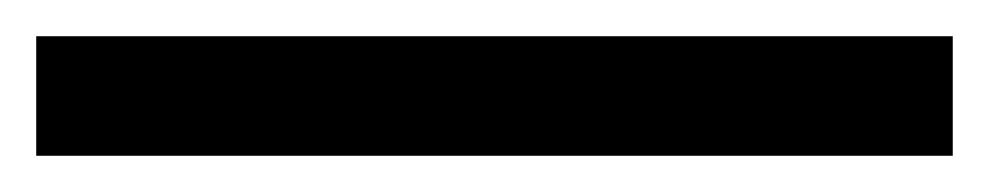

<svg xmlns="http://www.w3.org/2000/svg" viewBox="-23 -846 546 106"><path d="M503 -760H-3V-826H503Z"/></svg>

Font: Noto Sans Khmer
Style: Regular
Weight: 400
Designer: Danh Hong and the Monotype Design Team
Foundry: Monotype Imaging Inc.
Version: Version 2.003